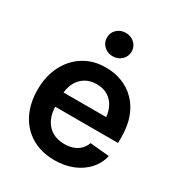

<svg xmlns="http://www.w3.org/2000/svg" viewBox="-178 -865 927 995"><g transform="rotate(30 285.0 -367.5)"><path d="M293.9 11.2Q214.4 11.2 156.5 -23.2Q98.6 -57.6 67.4 -119.4Q36.1 -181.2 36.1 -262.7Q36.1 -343.8 67.9 -406Q99.6 -468.3 156 -503.4Q212.4 -538.6 287.1 -538.6Q340.8 -538.6 386 -520.5Q431.2 -502.4 464.8 -467.8Q498.5 -433.1 517.1 -382.6Q535.6 -332 535.6 -267.1V-231H89.8V-316.4H473.1L416.5 -292.5Q416.5 -337.4 401.4 -370.4Q386.2 -403.3 357.7 -421.6Q329.1 -439.9 288.6 -439.9Q248.5 -439.9 219.5 -421.6Q190.4 -403.3 174.8 -370.8Q159.2 -338.4 159.2 -296.4V-240.2Q159.2 -192.4 175.8 -158Q192.4 -123.5 223.1 -105.2Q253.9 -86.9 296.4 -86.9Q325.7 -86.9 349.1 -95.5Q372.6 -104 388.7 -120.4Q404.8 -136.7 412.6 -159.2L528.3 -148.4Q517.6 -101.1 484.9 -64.9Q452.1 -28.8 403.3 -8.8Q354.5 11.2 293.9 11.2ZM286.1 -606Q254.9 -606 233.6 -626.2Q212.4 -646.5 212.4 -675.8Q212.4 -705.6 233.6 -725.6Q254.9 -745.6 286.1 -745.6Q317.4 -745.6 338.6 -725.6Q359.9 -705.6 359.9 -675.8Q359.9 -646.5 338.4 -626.2Q316.9 -606 286.1 -606Z"/></g></svg>

Font: Inter 24pt SemiBold
Style: Regular
Weight: 600
Designer: Rasmus Andersson
Foundry: rsms
Version: Version 4.001;git-66647c0bb